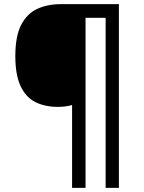

<svg xmlns="http://www.w3.org/2000/svg" viewBox="-20 -780 693 927"><path d="M554 127H490V-694H393V127H328V-273Q298 -264 259 -264Q197 -264 151 -287Q105 -310 79.5 -364Q54 -418 54 -509Q54 -605 82 -659.5Q110 -714 159.5 -737Q209 -760 274 -760H554Z"/></svg>

Font: Noto Sans Thai Looped Medium
Style: Regular
Weight: 500
Designer: Sasikarn Vongin, Ben Mitchell
Foundry: The Fontpad Ltd
Version: Version 1.001; ttfautohint (v1.8.4.7-5d5b)